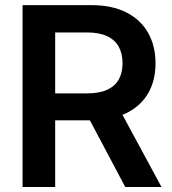

<svg xmlns="http://www.w3.org/2000/svg" viewBox="-20 -748 690 768"><path d="M70.3 0V-727.5H345.2Q427.7 -727.5 485.1 -698.5Q542.5 -669.4 572.3 -616.9Q602.1 -564.5 602.1 -494.6Q602.1 -424.8 571.8 -373.5Q541.5 -322.3 483.4 -294.4Q425.3 -266.6 341.8 -266.6H146.5V-374.5H328.6Q377 -374.5 408.2 -388.7Q439.5 -402.8 454.8 -429.7Q470.2 -456.5 470.2 -494.6Q470.2 -533.7 454.8 -561.3Q439.5 -588.9 408 -603.5Q376.5 -618.2 328.1 -618.2H200.7V0ZM481 0 306.2 -329.6H447.8L626 0Z"/></svg>

Font: Inter 18pt SemiBold
Style: Regular
Weight: 600
Designer: Rasmus Andersson
Foundry: rsms
Version: Version 4.001;git-66647c0bb